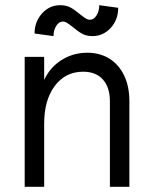

<svg xmlns="http://www.w3.org/2000/svg" viewBox="-20 -719 588 739"><path d="M300 -443Q232 -443 191 -388.5Q150 -334 150 -243L135 -339Q135 -388 159 -428.5Q183 -469 224.5 -492.5Q266 -516 316 -516Q365 -516 401.5 -493Q438 -470 458 -428Q478 -386 478 -329V0H403V-329Q403 -383 376 -413Q349 -443 300 -443ZM75 -500H150V0H75ZM260 -615Q246 -626 238 -631Q230 -636 222 -636Q207 -636 196.5 -619.5Q186 -603 186 -580L113 -590Q113 -635 141.5 -667Q170 -699 212 -699Q235 -699 251.5 -690Q268 -681 288 -664Q302 -653 310 -648Q318 -643 326 -643Q341 -643 351.5 -659.5Q362 -676 362 -699L435 -689Q435 -643 406 -611.5Q377 -580 336 -580Q313 -580 296.5 -589Q280 -598 260 -615Z"/></svg>

Font: Uncut Sans Variable
Style: Regular
Weight: 400
Designer: Kasper Nordkvist
Foundry: UNCUT.wtf
Version: Version 1.303;Glyphs 3.1.2 (3151)